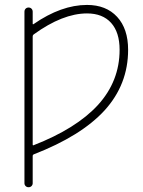

<svg xmlns="http://www.w3.org/2000/svg" viewBox="-20 -578 593 794"><path d="M115.2 19.5Q115.2 24.4 119.1 22.5Q294.9 -45.9 384.8 -143.6Q474.6 -242.2 474.6 -372.1Q474.6 -444.3 439.5 -483.4Q404.3 -522.5 339.8 -522.5Q239.3 -522.5 119.1 -435.5Q115.2 -432.6 115.2 -427.7ZM119.1 60.5Q115.2 62.5 115.2 66.4V179.7Q115.2 186.5 110.4 191.4Q105.5 196.3 98.1 196.3Q90.8 196.3 85.9 191.4Q81.1 186.5 81.1 179.7V-529.3Q81.1 -537.1 85.9 -542Q90.8 -546.9 98.1 -546.9Q105.5 -546.9 110.4 -542Q115.2 -537.1 115.2 -529.3V-480.5Q115.2 -475.6 119.1 -478.5Q233.4 -557.6 339.8 -557.6Q418.9 -557.6 464.4 -508.3Q509.8 -459 509.8 -372.1Q509.8 -228.5 412.1 -121.1Q315.4 -15.6 119.1 60.5Z"/></svg>

Font: Gen Jyuu Gothic ExtraLight
Style: Regular
Weight: 100
Designer: [Source Han Sans]
Ryoko NISHIZUKA  (kana & ideographs); Paul D. Hunt (Latin, Greek & Cyrillic); Wenlong ZHANG  (bopomofo
Version: Version 1.002.20150607